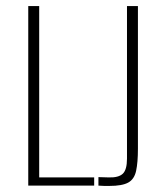

<svg xmlns="http://www.w3.org/2000/svg" viewBox="-20 -611 541 632"><path d="M73 0V-591H109V-27H290V0ZM340 1Q332 1 323 1Q314 1 304 0V-28L338 -27Q370 -26 384 -39Q398 -52 398 -89V-591H434V-122Q434 -76 428 -48.5Q422 -21 402 -10Q382 1 340 1Z"/></svg>

Font: Alumni Sans ExtraLight
Style: Regular
Weight: 250
Version: Version 1.018